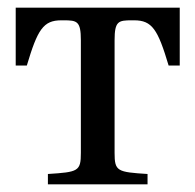

<svg xmlns="http://www.w3.org/2000/svg" viewBox="-20 -481 510 501"><path d="M21 -310H50C78 -404 93 -428 140 -428H146C181 -428 191 -426 191 -376V-82C191 -34 184 -32 105 -27V0H365V-27C286 -32 279 -34 279 -82V-376C279 -426 289 -428 324 -428H330C377 -428 392 -404 420 -310H449V-461H21Z"/></svg>

Font: erewhon
Style: Regular
Weight: 400
Version: Version 1.0.0